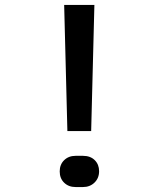

<svg xmlns="http://www.w3.org/2000/svg" viewBox="-20 -750 640 775"><path d="M252 -221 239 -730H361L348 -221ZM285 5Q257 5 239 -12.5Q221 -30 221 -58Q221 -86 239 -103.5Q257 -121 285 -121H315Q345 -121 362.5 -103.5Q380 -86 380 -59Q380 -31 361.5 -13Q343 5 315 5Z"/></svg>

Font: JetBrains Mono SemiBold
Style: Regular
Weight: 472
Monospace: yes
Designer: Philipp Nurullin, Konstantin Bulenkov
Foundry: JetBrains
Version: Version 2.305; ttfautohint (v1.8.4.7-5d5b)